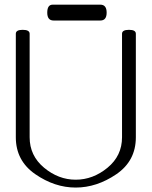

<svg xmlns="http://www.w3.org/2000/svg" viewBox="-20 -804 660 835"><path d="M510.7 -657.2Q510.7 -674.3 541 -674.3Q570.8 -674.3 570.8 -657.2V-207Q570.8 -104 485.6 -46.1Q400.4 11.7 309.1 11.7Q217.8 11.7 133.3 -46.6Q48.8 -105 48.8 -207V-657.2Q48.8 -674.3 78.6 -674.3Q108.9 -674.3 108.9 -657.2V-207Q108.9 -127 171.6 -74.7Q234.4 -22.5 309.1 -22.5Q384.3 -22.5 447.5 -74.5Q510.7 -126.5 510.7 -207ZM185.5 -749Q185.5 -783.7 209 -783.7H416.5Q443.8 -783.7 443.8 -749Q443.8 -714.8 416.5 -714.8H212.9Q185.5 -714.8 185.5 -749Z"/></svg>

Font: Gayathri Thin
Style: Regular
Weight: 100
Designer: Binoy Dominic <binoy.domenic@gmail.com>
Foundry: SMC
Version: Version 1.000